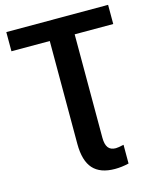

<svg xmlns="http://www.w3.org/2000/svg" viewBox="-130 -776 871 1073"><g transform="rotate(-15 305.5 -240.0)"><path d="M232.9 -577.1H11.2V-688H600.1V-577.1H377V21Q377 59.6 390.9 78.4Q404.8 97.2 435.1 97.2Q448.2 97.2 481 89.8V198.2Q439.9 208 400.9 208Q315.9 208 274.4 161.9Q232.9 115.7 232.9 18.1Z"/></g></svg>

Font: Libra Sans Modern
Style: Bold
Weight: 700
Foundry: Stefan Peev, Context Ltd
Version: Version 1.000